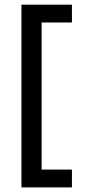

<svg xmlns="http://www.w3.org/2000/svg" viewBox="-20 -687 373 832"><path d="M72.9 125V-666.7H291.7V-589.6H160.4V47.9H291.7V125Z"/></svg>

Font: Afacad Flux Medium
Style: Regular
Weight: 500
Designer: Kristian Moeller
Foundry: Dicotype
Version: Version 1.100